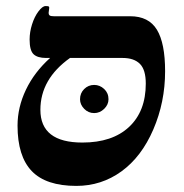

<svg xmlns="http://www.w3.org/2000/svg" viewBox="-20 -607 609 636"><path d="M132.8 -415Q104 -415 91.1 -427.5Q78.1 -439.9 78.1 -476.1Q78.1 -501 86.2 -526.4Q94.2 -551.8 107.4 -569.3Q120.6 -586.9 130.9 -586.9Q138.7 -586.9 140.9 -585.9Q143.1 -585 143.1 -581.1L141.1 -564.9Q141.1 -558.1 144.8 -555.7Q148.4 -553.2 158.2 -553.2H411.1Q472.7 -553.2 499.8 -508.5Q526.9 -463.9 526.9 -371.1Q526.9 -268.6 487.8 -178Q448.7 -87.4 382.3 -39.3Q315.9 8.8 232.9 8.8Q132.3 8.8 85.2 -40.3Q38.1 -89.4 38.1 -190.9Q38.1 -251.5 65.9 -309.8Q93.8 -368.2 146 -415ZM211.9 -415Q113.8 -345.2 113.8 -243.2Q113.8 -134.8 252.9 -134.8Q352.1 -134.8 407.5 -186.5Q462.9 -238.3 462.9 -330.1Q462.9 -376 443.4 -395.5Q423.8 -415 386.2 -415ZM245.1 -278.3Q245.1 -298.3 258.8 -312Q272.5 -325.7 292 -325.7Q310.5 -325.7 325 -312.3Q339.4 -298.8 339.4 -278.3Q339.4 -260.3 325 -246.3Q310.5 -232.4 292 -232.4Q272.5 -232.4 258.8 -246.6Q245.1 -260.7 245.1 -278.3Z"/></svg>

Font: Tinos
Style: Bold Italic
Weight: 700
Italic angle: -16.333°
Designer: Steve Matteson
Foundry: Monotype Imaging Inc.
Version: Version 1.23